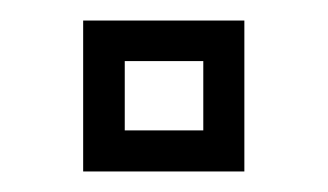

<svg xmlns="http://www.w3.org/2000/svg" viewBox="-20 -461 319 187"><path d="M61 -294V-441H218V-294ZM101.5 -334H178V-401.5H101.5Z"/></svg>

Font: Tourney Thin
Style: Regular
Weight: 400
Version: Version 1.015